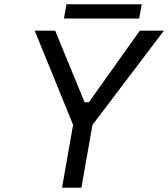

<svg xmlns="http://www.w3.org/2000/svg" viewBox="-20 -881 789 901"><path d="M280 -794 292 -861H645L633 -794ZM271 0 323 -295 143 -737H239L377 -401H397L636 -737H749L414 -295L362 0Z"/></svg>

Font: Tomorrow
Style: Italic
Weight: 400
Italic angle: -10°
Designer: Tony de Marco, Monica Rizzolli
Foundry: Just in Type
Version: Version 2.002